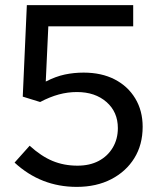

<svg xmlns="http://www.w3.org/2000/svg" viewBox="-20 -720 622 751"><path d="M280 11Q140 11 37 -84L96 -150Q141 -109 185.5 -90.5Q230 -72 283 -72Q331 -72 366 -90.5Q401 -109 421 -142.5Q441 -176 441 -219Q441 -282 396.5 -321Q352 -360 281 -360Q245 -360 210 -350.5Q175 -341 137 -321L69 -342L85 -700H501V-617H169L159 -401Q198 -421 233.5 -428.5Q269 -436 307 -436Q377 -436 428.5 -409.5Q480 -383 509 -335Q538 -287 538 -224Q538 -154 505.5 -101.5Q473 -49 415 -19Q357 11 280 11Z"/></svg>

Font: Red Hat Display SemiBold
Style: Regular
Weight: 600
Designer: Pentagram, MCKL
Foundry: Pentagram, MCKL
Version: Version 1.023